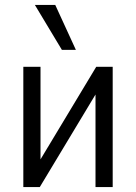

<svg xmlns="http://www.w3.org/2000/svg" viewBox="-20 -762 554 782"><path d="M75 0V-490H145V-73H121L372 -490H439V0H369V-417H393L142 0ZM232 -559 122 -742H205L289 -559Z"/></svg>

Font: Nunito Sans 10pt Condensed
Style: Regular
Weight: 400
Width: 3
Designer: Vernon Adams
Foundry: Vernon Adams
Version: Version 3.101;gftools[0.9.27]